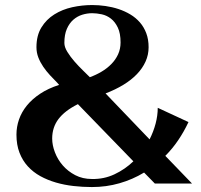

<svg xmlns="http://www.w3.org/2000/svg" viewBox="-20 -735 806 769"><path d="M210 -402.8Q195.3 -417.5 180.4 -433.6Q165.5 -449.7 153.3 -467.5Q141.1 -485.4 133.5 -504.9Q126 -524.4 126 -545.9Q126 -592.8 145.8 -625Q165.5 -657.2 197.5 -677.2Q229.5 -697.3 269.3 -706.1Q309.1 -714.8 349.1 -714.8Q375.5 -714.8 402.6 -710.9Q429.7 -707 454.8 -698.7Q480 -690.4 502 -677.2Q523.9 -664.1 540.3 -645.3Q556.6 -626.5 565.9 -601.8Q575.2 -577.1 575.2 -545.9Q575.2 -515.6 563 -488.5Q550.8 -461.4 528.3 -438Q505.9 -414.6 474.1 -395.3Q442.4 -376 402.8 -360.8L579.1 -176.8Q594.7 -207.5 603.3 -240Q611.8 -272.5 611.8 -303.2L734.9 -246.1Q716.8 -207.5 693.8 -173.6Q670.9 -139.6 642.1 -110.8L749 0H600.1L557.1 -43.9Q511.2 -16.1 458.5 -1Q405.8 14.2 348.1 14.2Q311 14.2 274.4 10Q237.8 5.9 204.1 -3.9Q170.4 -13.7 141.6 -29.5Q112.8 -45.4 91.6 -68.6Q70.3 -91.8 58.1 -123.3Q45.9 -154.8 45.9 -195.8Q45.9 -227.1 56.2 -256.6Q66.4 -286.1 87.6 -312.3Q108.9 -338.4 140.9 -359.6Q172.9 -380.9 216.8 -395ZM189 -180.2Q189 -153.3 200 -124.8Q210.9 -96.2 231.4 -72.5Q252 -48.8 281.5 -33.4Q311 -18.1 348.1 -18.1Q396.5 -17.1 438.5 -36.9Q480.5 -56.6 514.2 -88.9L292 -317.9Q239.3 -291.5 214.1 -258.1Q189 -224.6 189 -180.2ZM462.9 -564.9Q462.9 -601.6 451.9 -624.5Q440.9 -647.5 424.3 -660.4Q407.7 -673.3 387.5 -677.7Q367.2 -682.1 349.1 -682.1Q329.1 -682.1 309.3 -676Q289.6 -669.9 273.7 -656Q257.8 -642.1 247.8 -619.4Q237.8 -596.7 237.8 -563Q237.8 -546.4 249.8 -527.1Q261.7 -507.8 278.1 -489Q294.4 -470.2 311.8 -453.4Q329.1 -436.5 339.8 -425.8Q364.3 -434.6 386.5 -447.8Q408.7 -460.9 425.8 -478.3Q442.9 -495.6 452.9 -517.3Q462.9 -539.1 462.9 -564.9Z"/></svg>

Font: Uncial Antiqua
Style: Regular
Weight: 400
Version: Version 1.000